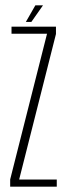

<svg xmlns="http://www.w3.org/2000/svg" viewBox="-20 -697 256 717"><path d="M18 0V-27L155.5 -570.5L156 -571H23V-597.5H189V-570L52 -28.5V-26.5H192V0ZM76.5 -615 112 -677H140.5L97 -615Z"/></svg>

Font: Anybody Condensed ExtraLight
Style: Regular
Weight: 200
Width: 3
Designer: Tyler Finck
Foundry: Etcetera Type Company
Version: Version 1.010; ttfautohint (v1.8.3) -l 8 -r 50 -G 200 -x 14 